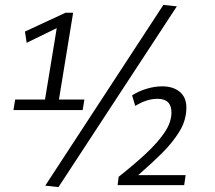

<svg xmlns="http://www.w3.org/2000/svg" viewBox="-20 -756 881 785"><path d="M35 -306 42 -349H164L212 -641L89 -581L82 -627L248 -704H279L221 -349H325L318 -306ZM219 9 165 3 648 -736 703 -730ZM461 1 465 -33Q527 -82 575.5 -127Q624 -172 652.5 -214Q681 -256 681 -296Q681 -352 624 -352Q580 -352 533 -323L520 -366Q546 -383 579 -393Q612 -403 643 -403Q688 -403 715 -380.5Q742 -358 742 -316Q742 -265 714 -219Q686 -173 641.5 -129Q597 -85 545 -40H739L733 1Z"/></svg>

Font: Georama
Style: Italic
Weight: 400
Italic angle: -9°
Designer: Jean-Baptiste Levee
Foundry: Production Type
Version: Version 1.000